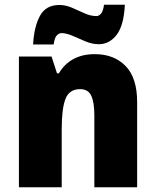

<svg xmlns="http://www.w3.org/2000/svg" viewBox="-20 -843 658 812"><path d="M381 -614Q462 -614 511 -564Q560 -514 560 -411V-51H379V-355Q379 -410 366 -438Q353 -466 319 -466Q273 -466 257 -425Q241 -384 241 -297V-51H60V-604H198L221 -533H229Q252 -572 290 -593Q328 -614 381 -614ZM120 -655Q124 -730 149 -776Q174 -822 231 -822Q257 -822 284 -810.5Q311 -799 337 -787Q363 -775 388 -775Q398 -775 407 -785Q416 -795 420 -823H508Q504 -736 473.5 -696Q443 -656 398 -656Q370 -656 341.5 -668Q313 -680 287 -691.5Q261 -703 239 -703Q231 -703 221 -694Q211 -685 207 -655Z"/></svg>

Font: Noto Sans Tamil UI SemiCondensed Black
Style: Regular
Weight: 900
Width: 4
Designer: Jelle Bosma - Monotype Design Team
Foundry: Monotype Imaging Inc.
Version: Version 2.004; ttfautohint (v1.8.4.7-5d5b)